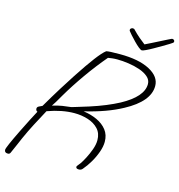

<svg xmlns="http://www.w3.org/2000/svg" viewBox="-124 -934 999 1070"><g transform="rotate(15 375.0 -398.5)"><path d="M739 -826Q744 -826 748 -822.5Q752 -819 752 -814Q752 -809 748 -806Q746 -804 731.5 -795Q717 -786 695.5 -773.5Q674 -761 652 -748.5Q630 -736 613 -728Q596 -720 590 -720Q584 -720 570.5 -731Q557 -742 542 -757.5Q527 -773 514.5 -787Q502 -801 497 -808Q496 -810 496 -814Q496 -819 501 -822.5Q506 -826 511 -826Q519 -826 523 -820Q540 -802 560.5 -784.5Q581 -767 596 -756Q611 -763 632.5 -774Q654 -785 676 -796Q698 -807 714.5 -815.5Q731 -824 734 -825Q736 -826 739 -826ZM18 29Q-2 29 -2 12Q-2 -2 51 -110Q95 -199 117 -239Q107 -243 107 -255Q107 -264 117 -269Q127 -274 136 -278Q174 -343 206 -394.5Q238 -446 263 -484Q312 -559 346 -604Q380 -649 400 -664Q415 -668 478 -668Q588 -668 651 -634.5Q714 -601 714 -547Q714 -458 580 -386Q492 -338 365 -308Q409 -302 444.5 -285.5Q480 -269 501.5 -241.5Q523 -214 523 -174Q523 -147 511.5 -114.5Q500 -82 482 -51.5Q464 -21 444 2Q436 12 423 12Q406 12 406 1Q406 -3 412 -9.5Q418 -16 425 -26Q434 -39 447 -64Q460 -89 470.5 -118Q481 -147 481 -172Q481 -212 457.5 -237Q434 -262 397 -273.5Q360 -285 319 -285Q248 -285 165 -255Q140 -209 116.5 -164Q93 -119 73 -74Q66 -58 56 -34.5Q46 -11 32 20Q28 29 18 29ZM186 -293Q220 -303 242.5 -306.5Q265 -310 293 -313Q298 -314 321.5 -321.5Q345 -329 388 -342Q438 -358 479 -375Q520 -392 552 -409Q672 -474 672 -547Q672 -571 652.5 -588Q633 -605 602.5 -615.5Q572 -626 537 -631Q502 -636 472 -636Q456 -636 443 -634.5Q430 -633 419 -631Q367 -570 316.5 -498.5Q266 -427 228 -362Q210 -331 202 -317.5Q194 -304 186 -293Z"/></g></svg>

Font: Oooh Baby
Style: Regular
Weight: 400
Designer: Robert E. Leuschke
Foundry: Robert E. Leuschke
Version: Version 1.011; ttfautohint (v1.8.3)